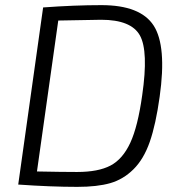

<svg xmlns="http://www.w3.org/2000/svg" viewBox="-20 -719 701 748"><path d="M51 0 148 -690Q270 -699 375 -699Q527 -699 578.5 -619.5Q630 -540 602 -342Q587 -234 563.5 -166.5Q540 -99 500 -59.5Q460 -20 409.5 -5.5Q359 9 281 9Q179 9 51 0ZM207 -639 124 -51Q224 -49 280 -49Q363 -49 410.5 -74Q458 -99 487.5 -162.5Q517 -226 534 -348Q559 -520 525 -581Q491 -642 374 -642Q363 -642 207 -639Z"/></svg>

Font: Exo 2.0 Light
Style: Italic
Weight: 300
Italic angle: -8°
Designer: Natanael Gama
Version: Version 1.001;PS 001.001;hotconv 1.0.70;makeotf.lib2.5.58329